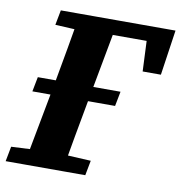

<svg xmlns="http://www.w3.org/2000/svg" viewBox="-83 -727 752 798"><g transform="rotate(10 293.5 -328.5)"><path d="M52 -305 64 -367H413L401 -305ZM489 -466 481 -645 539 -594H257L263 -657H594L566 -466ZM-7 0 5 -63 146 -70H206L341 -63L329 0ZM71 0 138 -356Q152 -431 165 -506.5Q178 -582 191 -657H352L286 -301Q272 -226 258.5 -150.5Q245 -75 232 0ZM98 -594 110 -657H256L249 -587H233Z"/></g></svg>

Font: Source Serif 4
Style: Bold Italic
Weight: 700
Italic angle: -12°
Designer: Frank Grießhammer
Foundry: Adobe Systems Incorporated
Version: Version 4.004;hotconv 1.0.116;makeotfexe 2.5.65601